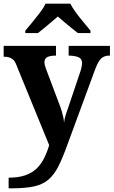

<svg xmlns="http://www.w3.org/2000/svg" viewBox="-20 -786 619 1046"><path d="M27 182Q79 182 116 169.5Q153 157 178 133.5Q203 110 219.5 77.5Q236 45 248 5L68 -435Q61 -453 51 -461.5Q41 -470 29.5 -473.5Q18 -477 4 -477H0V-536H285V-483H282Q254 -483 238 -475Q222 -467 222 -446Q222 -438 225.5 -426.5Q229 -415 232 -407L301 -224Q311 -199 316.5 -180Q322 -161 325 -146.5Q328 -132 329 -118Q331 -139 339.5 -165Q348 -191 351 -198L417 -394Q421 -404 424 -419Q427 -434 427 -443Q427 -465 409 -473.5Q391 -482 358 -483H354V-536H579V-483H575Q557 -483 543.5 -476Q530 -469 519.5 -453Q509 -437 499 -410L348 0Q322 73 298.5 119.5Q275 166 244 192.5Q213 219 165.5 229.5Q118 240 44 240H27ZM118 -619Q134 -638 155.5 -664Q177 -690 197.5 -717Q218 -744 228 -766H363Q374 -744 394 -717Q414 -690 436 -664Q458 -638 473 -619V-606H404Q390 -617 370 -633Q350 -649 330 -666Q310 -683 295 -696Q280 -683 260 -666Q240 -649 220.5 -633Q201 -617 187 -606H118Z"/></svg>

Font: Noto Serif Gujarati
Style: Bold
Weight: 700
Version: Version 2.102